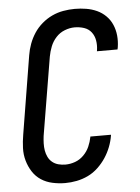

<svg xmlns="http://www.w3.org/2000/svg" viewBox="-53 -785 607 835"><g transform="rotate(-5 250.0 -367.5)"><path d="M198 8Q170 8 142.5 2Q115 -4 93 -18.5Q71 -33 56.5 -55.5Q42 -78 34.5 -104.5Q27 -131 28 -159.5Q29 -188 34 -217L90 -559Q94 -584 103 -608.5Q112 -633 126.5 -655Q141 -677 161.5 -694.5Q182 -712 205.5 -723Q229 -734 254.5 -738.5Q280 -743 305 -743Q330 -743 354.5 -739Q379 -735 401 -725Q423 -715 440 -698Q457 -681 466.5 -659Q476 -637 478.5 -612Q481 -587 477 -561L475 -551H385L386 -557Q389 -578 385.5 -598.5Q382 -619 370 -634.5Q358 -650 338.5 -656.5Q319 -663 297 -663Q276 -663 254 -654.5Q232 -646 216 -628.5Q200 -611 191.5 -589.5Q183 -568 179 -546L122 -204Q120 -188 119.5 -172Q119 -156 121.5 -141Q124 -126 130.5 -112.5Q137 -99 148.5 -89.5Q160 -80 175 -76Q190 -72 206 -72Q227 -72 248 -79.5Q269 -87 285.5 -103.5Q302 -120 311 -140.5Q320 -161 324 -182V-184H414V-181Q410 -156 400.5 -131.5Q391 -107 376.5 -85Q362 -63 342 -44Q322 -25 298 -13.5Q274 -2 248.5 3Q223 8 198 8Z"/></g></svg>

Font: Iosevka Medium Oblique
Style: Regular
Weight: 500
Italic angle: -9°
Monospace: yes
Designer: Belleve Invis
Foundry: Belleve Invis
Version: Version 32.5.0; ttfautohint (v1.8.4)